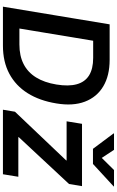

<svg xmlns="http://www.w3.org/2000/svg" viewBox="236 -1033 797 1309"><g transform="rotate(90 634.5 -378.5)"><path d="M291 0H87.4L106 -112.3H283.2Q360.8 -112.3 416.7 -140.9Q472.7 -169.4 507.6 -225.6Q542.5 -281.7 556.2 -364.7Q569.8 -447.3 554.4 -503.2Q539.1 -559.1 494.1 -587.2Q449.2 -615.2 374.5 -615.2H186L204.6 -727.5H387.7Q496.1 -727.5 569.1 -683.8Q642.1 -640.1 673.1 -558.6Q704.1 -477.1 685.1 -364.3Q666.5 -250 615.5 -168.7Q564.5 -87.4 482.9 -43.7Q401.4 0 291 0ZM276.4 -727.5 155.8 0H25.4L146 -727.5ZM728 0 741.7 -82 1073.2 -430.7 1074.2 -434.1H807.1L824.2 -539.1H1249L1234.4 -450.7L915.5 -108.4L914.6 -105H1185.1L1168 0ZM1001.5 -757.3 1056.6 -673.8 1139.2 -757.3H1251.5L1250.5 -754.4L1097.7 -613.8H994.6L889.6 -754.4L890.1 -757.3Z"/></g></svg>

Font: Inter 18pt SemiBold
Style: Italic
Weight: 600
Italic angle: -9.3988°
Designer: Rasmus Andersson
Foundry: rsms
Version: Version 4.001;git-66647c0bb